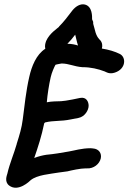

<svg xmlns="http://www.w3.org/2000/svg" viewBox="-20 -860 593 886"><path d="M115 -505C100 -440 93 -371 85 -309C80 -269 70 -237 57 -196V-195C46 -155 24 -104 14 -59C12 -51 -1 -22 22 -4C64 28 117 -24 122 -29C152 -53 211 -57 252 -64L289 -69H290C310 -74 351 -83 375 -83H381C412 -81 439 -103 445 -129C450 -152 437 -173 409 -175L399 -176H398C356 -176 323 -165 298 -161C264 -155 229 -149 196 -146H195C176 -143 159 -139 138 -131C155 -180 172 -232 184 -291C184 -292 187 -293 188 -295C230 -305 259 -299 307 -309L343 -316C372 -322 389 -352 389 -372C389 -390 379 -414 349 -408L315 -401C291 -396 274 -394 262 -393C240 -392 221 -393 196 -388C199 -424 206 -469 214 -504C219 -526 230 -550 236 -561C240 -562 242 -563 248 -564L264 -567C298 -567 321 -553 360 -550H362C398 -550 433 -542 464 -530C467 -529 484 -516 510 -525C562 -542 563 -596 533 -611C511 -622 482 -631 450 -636C454 -649 452 -664 442 -675L436 -681V-682C432 -685 425 -697 421 -710L414 -736C412 -742 409 -753 410 -756V-759L405 -771C405 -783 407 -830 372 -839C351 -844 330 -831 315 -813C292 -783 275 -760 252 -737V-736C244 -728 209 -707 193 -671L192 -668C189 -660 186 -648 189 -635C147 -608 126 -554 115 -505ZM291 -658C303 -670 316 -685 327 -700C331 -686 334 -668 340 -650C327 -654 311 -658 291 -658Z"/></svg>

Font: Stray Cat
Style: ExBlkCnObl
Weight: 1000
Version: Version 1.0